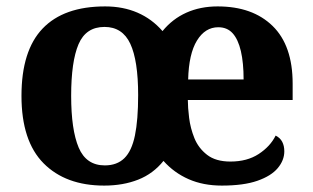

<svg xmlns="http://www.w3.org/2000/svg" viewBox="-20 -569 975 599"><path d="M305 10Q185 10 116 -59.5Q47 -129 47 -270Q47 -411 113 -480Q179 -549 308 -549Q364 -549 409 -529.5Q454 -510 487 -472Q518 -510 561.5 -529.5Q605 -549 659 -549Q768 -549 830.5 -488Q893 -427 893 -308V-257H566Q566 -234 570 -201.5Q574 -169 586.5 -138Q599 -107 626 -86Q653 -65 699 -65Q751 -65 787 -88.5Q823 -112 840 -146Q854 -139 860.5 -126.5Q867 -114 867 -97Q867 -69 846.5 -44.5Q826 -20 783 -5Q740 10 672 10Q614 10 568.5 -10Q523 -30 490 -67Q458 -27 411 -8.5Q364 10 305 10ZM307 -53Q345 -53 368 -75.5Q391 -98 401 -146.5Q411 -195 411 -272Q411 -380 386.5 -432.5Q362 -485 306 -485Q248 -485 225 -431Q202 -377 202 -270Q202 -164 225.5 -108.5Q249 -53 307 -53ZM740 -321Q740 -373 731.5 -409.5Q723 -446 706 -465Q689 -484 661 -484Q620 -484 594.5 -442.5Q569 -401 567 -321Z"/></svg>

Font: Noto Serif Tamil
Style: Bold
Weight: 700
Designer: Indian Type Foundry, Tom Grace, and the Monotype Design Team
Foundry: Monotype Imaging Inc.
Version: Version 2.003